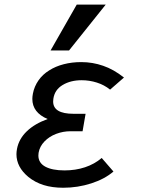

<svg xmlns="http://www.w3.org/2000/svg" viewBox="-20 -832 640 858"><path d="M106.5 -41.5Q53.5 -85.5 53.5 -143Q53.5 -153.5 56 -167Q64.5 -211.5 100 -245.5Q135.5 -279.5 193 -300Q124.5 -329 124.5 -390Q124.5 -400 127 -413.5Q133 -445.5 151.8 -472.5Q170.5 -499.5 200 -517.5Q228 -535.5 264.8 -545Q301.5 -554.5 343 -554.5Q394 -554.5 441 -538Q488 -522 534 -485.5L472 -431.5Q446 -452.5 412.8 -463Q379.5 -473.5 345 -473.5Q295.5 -473.5 260 -452.2Q224.5 -431 218.5 -391Q217.5 -382 217.5 -378.5Q217.5 -323.5 308.5 -323.5H362.5L349 -245.5H295Q262 -245.5 231 -233.8Q200 -222 178.8 -200Q157.5 -178 152.5 -149.5Q151.5 -140.5 151.5 -137Q151.5 -104 182.5 -87.2Q213.5 -70.5 268.5 -70.5Q317.5 -70.5 359.8 -84.5Q402 -98.5 434.5 -126L487 -65.5Q448 -32 387.8 -12.5Q327.5 7 262.5 7Q213.5 7 175 -5Q136.5 -17 106.5 -41.5ZM206 -606.5 323 -811.5H452.5L288.5 -606.5Z"/></svg>

Font: JuliaMono Medium
Style: Italic
Weight: 500
Italic angle: -9°
Monospace: yes
Designer: cormullion
Foundry: corm
Version: Version 0.054; ttfautohint (v1.8.4)